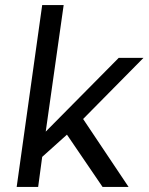

<svg xmlns="http://www.w3.org/2000/svg" viewBox="-20 -740 588 760"><path d="M46 0 147 -720H232L161 -219L450 -511H548L309 -269L489 0H386L245 -207L147 -119L131 0Z"/></svg>

Font: Chivo Medium Light
Style: Italic
Weight: 300
Italic angle: -8.05°
Version: Version 2.002